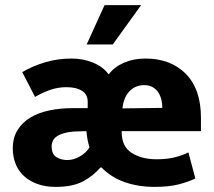

<svg xmlns="http://www.w3.org/2000/svg" viewBox="-20 -720 839 751"><path d="M421 -546H319L389 -700H532ZM766 -207H456V-203Q456 -147 495 -122Q534 -97 593 -97Q634 -97 665 -105Q696 -113 717 -124L744 -22Q718 -9 679.5 1Q641 11 584 11Q521 11 468 -7.5Q415 -26 377 -65H373Q345 -32 304.5 -10.5Q264 11 198 11Q156 11 124.5 -1Q93 -13 72 -33Q51 -53 40.5 -80.5Q30 -108 30 -139Q30 -181 48.5 -211Q67 -241 98.5 -260Q130 -279 172.5 -288Q215 -297 263 -297H323V-323Q323 -350 301 -364.5Q279 -379 240 -379Q210 -379 181 -370Q152 -361 117 -341L67 -438Q108 -462 157 -476.5Q206 -491 260 -491Q305 -491 344 -475Q383 -459 404 -430H406Q427 -458 464.5 -474.5Q502 -491 549 -491Q648 -491 707 -431Q766 -371 766 -260ZM182 -148Q182 -117 200.5 -105.5Q219 -94 243 -94Q269 -94 294 -109Q319 -124 330 -144Q321 -172 318 -207L281 -206Q253 -205 234 -200Q215 -195 203.5 -187.5Q192 -180 187 -169.5Q182 -159 182 -148ZM615 -298Q615 -315 611 -331Q607 -347 598.5 -359.5Q590 -372 576.5 -379.5Q563 -387 544 -387Q509 -387 486 -362.5Q463 -338 459 -296Z"/></svg>

Font: Mukta Vaani ExtraBold
Style: Regular
Weight: 800
Designer: Noopur Datye, Girish Dalvi, Yashodeep Gholap, Pallavi Karambelkar
Foundry: Ek Type
Version: Version 2.538;PS 1.000;hotconv 16.6.51;makeotf.lib2.5.65220;